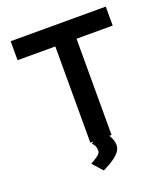

<svg xmlns="http://www.w3.org/2000/svg" viewBox="-158 -823 976 1113"><g transform="rotate(-20 330.5 -266.5)"><path d="M234.4 116.2 289.6 178.2C332.5 155.8 409.2 119.1 409.2 64.9C409.2 23.9 383.3 -12.2 356.4 -36.1C356.4 -36.1 308.6 -9.3 277.3 7.8C298.3 29.8 298.3 45.9 298.3 62C298.3 82 255.9 104 234.4 116.2ZM38.1 -710.9V-593.8H271V0H401.9V-593.8H625V-710.9Z"/></g></svg>

Font: Tuffy
Style: Bold
Weight: 700
Designer: Thatcher Ulrich, Karoly Barta, Michael Everson
Version: Version 001.270